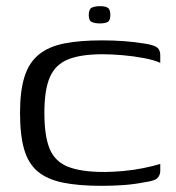

<svg xmlns="http://www.w3.org/2000/svg" viewBox="-20 -596 571 623"><path d="M45 -230Q45 -301 59.5 -347Q74 -393 106 -419Q138 -445 188.5 -455Q239 -465 311 -465Q348 -465 382.5 -462.5Q417 -460 453 -454Q483 -449 491.5 -440.5Q500 -432 500 -417V-392Q481 -401 447 -407.5Q413 -414 377 -417Q341 -420 313 -420Q243 -420 201.5 -403.5Q160 -387 142 -346Q124 -305 124 -230Q124 -155 141 -113.5Q158 -72 200.5 -55Q243 -38 318 -38Q345 -38 379 -41Q413 -44 445 -50.5Q477 -57 500 -64V-41Q500 -28 491 -18.5Q482 -9 451 -5Q416 2 381 4.5Q346 7 309 7Q235 7 184 -3.5Q133 -14 102.5 -39.5Q72 -65 58.5 -111Q45 -157 45 -230ZM304 -520Q288 -520 278 -524.5Q268 -529 268 -547Q268 -567 278.5 -571.5Q289 -576 305 -576Q321 -576 329.5 -571Q338 -566 338 -547Q338 -529 329 -524.5Q320 -520 304 -520Z"/></svg>

Font: Genos Thin
Style: Regular
Weight: 400
Version: Version 1.010